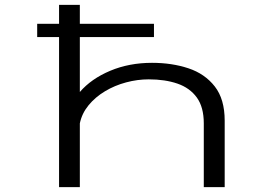

<svg xmlns="http://www.w3.org/2000/svg" viewBox="-20 -770 1140 790"><path d="M223 0V-617.5H133V-672H223V-750H308.5V-672H613.5V-617.5H308.5V-391.5Q355.5 -446 433.5 -478.8Q511.5 -511.5 605.5 -511.5Q687.5 -511.5 755.2 -489Q823 -466.5 863.8 -414.2Q904.5 -362 904.5 -273.5V0H818.5V-262.5Q818.5 -329 789.8 -368.8Q761 -408.5 710 -426Q659 -443.5 592 -443.5Q545.5 -443.5 498.8 -431Q452 -418.5 412 -394.5Q372 -370.5 344.5 -337Q317 -303.5 308.5 -262.5V0Z"/></svg>

Font: Trispace Expanded Light
Style: Regular
Weight: 300
Width: 7
Designer: Tyler Finck
Foundry: Etcetera Type Company
Version: Version 1.210; ttfautohint (v1.8.3)